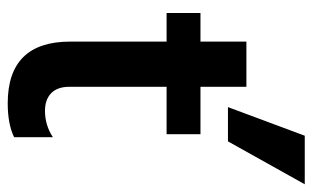

<svg xmlns="http://www.w3.org/2000/svg" viewBox="-180 -644 829 510"><g transform="rotate(90 235.0 -389.5)"><path d="M345 -12Q310 5 255 5Q91 5 91 -161V-417H15V-507H91V-629H211V-507H337V-417H211V-159Q211 -127 228 -110.5Q245 -94 275 -94Q313 -94 345 -115ZM356 -580H265L341 -784H470Z"/></g></svg>

Font: Hind Siliguri SemiBold
Style: Regular
Weight: 600
Designer: Jyotish Sonowal
Foundry: Indian Type Foundry
Version: Version 1.001;PS 1.0;hotconv 1.0.86;makeotf.lib2.5.63406; tt